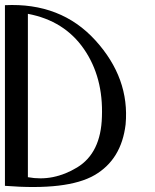

<svg xmlns="http://www.w3.org/2000/svg" viewBox="-20 -753 627 778"><path d="M0 0V-732C151.3 -739.3 273.5 -691.8 366.5 -589.5C459.5 -487.2 500.3 -373.7 489 -249C477.7 -153.7 435.5 -85 362.5 -43C289.5 -1 168.7 13.3 0 0ZM393 -280C397 -386.7 372.7 -478.2 320 -554.5C267.3 -630.8 191.7 -678.3 93 -697V-35C161.7 -22.3 228.2 -35.5 292.5 -74.5C356.8 -113.5 390.3 -182 393 -280Z"/></svg>

Font: Neocyr
Style: Regular
Weight: 400
Designer: Viktar Palstsiuk <vipals@gmail.com>
Version: 1.00